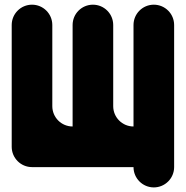

<svg xmlns="http://www.w3.org/2000/svg" viewBox="-20 -714 793 820"><path d="M203.4 -607.3C203.4 -655.2 164.6 -694 116.7 -694C68.8 -694 30 -655.2 30 -607.3V-87C30 -39.2 68.8 -0.3 116.7 -0.3H550.2C550.2 47.5 589.1 86.4 636.9 86.4C684.8 86.4 723.7 47.5 723.7 -0.3V-607.3C723.7 -655.2 684.8 -694 636.9 -694C589.1 -694 550.2 -655.2 550.2 -607.3V-173.8C502.4 -173.8 463.5 -212.6 463.5 -260.5V-607.3C463.5 -655.2 424.7 -694 376.8 -694C328.9 -694 290.1 -655.2 290.1 -607.3V-173.8C242.2 -173.8 203.4 -212.6 203.4 -260.5Z"/></svg>

Font: OpenLukyanov
Style: Regular
Weight: 400
Designer: Michail Lukyanov
Foundry: book-let.ru
Version: Version 2.1